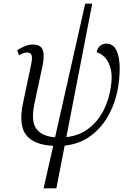

<svg xmlns="http://www.w3.org/2000/svg" viewBox="-20 -780 706 1039"><path d="M216 239 268 9Q163 4 121.5 -49.5Q80 -103 104 -219L148 -429Q156 -466 151 -481Q146 -496 127 -496Q117 -496 106 -492Q95 -488 83 -481L73 -508Q93 -521 114 -530Q135 -539 158 -539Q190 -539 203 -523.5Q216 -508 216.5 -483Q217 -458 211 -428L167 -222Q146 -125 176.5 -83.5Q207 -42 278 -37L441 -760H479L339 -38Q411 -46 462 -86.5Q513 -127 542 -186Q571 -245 580 -310Q589 -371 578.5 -410Q568 -449 547 -470Q526 -491 503 -497Q507 -521 522.5 -532.5Q538 -544 555 -544Q589 -544 606.5 -514Q624 -484 627 -433.5Q630 -383 621 -320Q609 -237 572.5 -166Q536 -95 475 -48Q414 -1 330 8L285 239Z"/></svg>

Font: Noto Serif SemiCondensed Light
Style: Italic
Weight: 300
Width: 4
Italic angle: -12°
Designer: Monotype Design Team
Foundry: Monotype Imaging Inc.
Version: Version 2.013; ttfautohint (v1.8.4.7-5d5b)